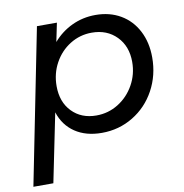

<svg xmlns="http://www.w3.org/2000/svg" viewBox="-81 -610 845 881"><g transform="rotate(-10 341.5 -169.5)"><path d="M644 -296Q644 -213 606.5 -144Q569 -75 503 -35Q437 5 357 5Q283 5 232.5 -29Q182 -63 162 -125L97 194H4L148 -529H241L223 -442Q260 -485 311 -509Q362 -533 421 -533Q487 -533 537.5 -503.5Q588 -474 616 -420Q644 -366 644 -296ZM189 -242Q189 -168 232.5 -123Q276 -78 346 -78Q402 -78 448.5 -107Q495 -136 522.5 -185Q550 -234 550 -292Q550 -365 505.5 -410.5Q461 -456 390 -456Q335 -456 289 -427.5Q243 -399 216 -350Q189 -301 189 -242Z"/></g></svg>

Font: Gontserrat
Style: Italic
Weight: 400
Italic angle: -11.3°
Designer: Julieta Ulanovsky
Foundry: Julieta Ulanovsky
Version: Version 6.001